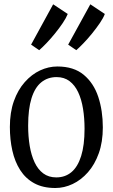

<svg xmlns="http://www.w3.org/2000/svg" viewBox="-20 -884 536 914"><path d="M27 -279.5Q27 -349 46 -402.5Q65 -456 97.8 -493Q130.5 -530 170.8 -548.8Q211 -567.5 253 -567.5Q331 -567.5 378.5 -528Q426 -488.5 447.8 -422.8Q469.5 -357 469.5 -277.5Q469.5 -208 450.2 -154.2Q431 -100.5 398.5 -63.8Q366 -27 325.8 -8Q285.5 11 243.5 11Q184.5 11 143.2 -11.5Q102 -34 76.2 -74.2Q50.5 -114.5 38.8 -167Q27 -219.5 27 -279.5ZM248 -39.5Q290 -39.5 320 -64.5Q350 -89.5 366.2 -141Q382.5 -192.5 382.5 -271Q382.5 -322 375.2 -366.5Q368 -411 352.2 -444.8Q336.5 -478.5 311 -497.8Q285.5 -517 249.5 -517Q207 -517 176.5 -492.2Q146 -467.5 130 -416.2Q114 -365 114 -285.5Q114 -234 121.5 -189.2Q129 -144.5 144.8 -111Q160.5 -77.5 186 -58.5Q211.5 -39.5 248 -39.5ZM342.5 -645.5 304.5 -671.5 410 -863.5 479 -817.5Q472 -798.5 455.2 -774Q438.5 -749.5 417.8 -724Q397 -698.5 377 -677.8Q357 -657 343.5 -645.5ZM166 -645.5 128 -671.5 233 -863.5 302.5 -817.5Q295 -798.5 278.5 -774Q262 -749.5 241.2 -724Q220.5 -698.5 200.5 -677.8Q180.5 -657 167 -645.5Z"/></svg>

Font: Merriweather 24pt SemiCondensed Light
Style: Regular
Weight: 300
Width: 4
Designer: Eben Sorkin
Foundry: Eben Sorkin
Version: Version 2.100